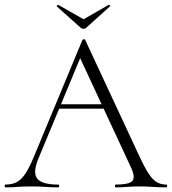

<svg xmlns="http://www.w3.org/2000/svg" viewBox="-22 -807 740 827"><path d="M212 -339 227 -358H433L440 -339ZM694 -12Q698 -12 698 -6Q698 0 694 0Q666 0 636.5 -2Q607 -4 580 -4Q549 -4 526.5 -2Q504 0 477 0Q473 0 473 -6Q473 -12 477 -12Q533 -12 547.5 -27Q562 -42 543 -84L317 -570L336 -587L143 -123Q118 -62 139 -37Q160 -12 228 -12Q233 -12 233 -6Q233 0 228 0Q198 0 173 -2Q148 -4 110 -4Q75 -4 53.5 -2Q32 0 2 0Q-2 0 -2 -6Q-2 -12 2 -12Q29 -12 49 -22Q69 -32 86.5 -58Q104 -84 124 -132L333 -635Q335 -638 339.5 -638Q344 -638 345 -635L577 -137Q600 -87 618 -59.5Q636 -32 654 -22Q672 -12 694 -12ZM326 -687 223 -779Q221 -781 224.5 -784Q228 -787 229 -786L338 -724L446 -786Q448 -788 451 -784.5Q454 -781 451 -779L349 -687Q345 -683 338 -683Q331 -683 326 -687Z"/></svg>

Font: Cormorant Light Light
Style: Regular
Weight: 300
Version: Version 4.000